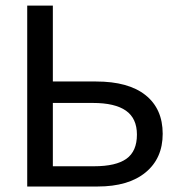

<svg xmlns="http://www.w3.org/2000/svg" viewBox="-20 -679 640 699"><path d="M572.3 -191.9Q572.3 -102.5 510 -51.3Q447.8 0 335.4 0H79.1V-658.7H172.4V-382.3H329.6Q447.8 -382.3 510 -332.5Q572.3 -282.7 572.3 -191.9ZM478.5 -189Q478.5 -248 438.5 -276.1Q398.4 -304.2 318.4 -304.2H172.4V-73.7H322.3Q402.3 -73.7 440.4 -101.1Q478.5 -128.4 478.5 -189Z"/></svg>

Font: Liberation Mono
Style: Regular
Weight: 400
Monospace: yes
Designer: Steve Matteson
Foundry: Ascender Corporation
Version: Version 2.1.5